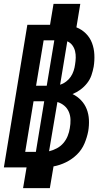

<svg xmlns="http://www.w3.org/2000/svg" viewBox="-20 -863 540 990"><path d="M99 107 117 0H0L121 -735H238L256 -843H394L374 -722Q402 -711 423 -690Q444 -669 454.5 -641Q465 -613 466.5 -581.5Q468 -550 463 -519Q459 -497 451.5 -475Q444 -453 429 -434Q414 -415 395 -401Q376 -387 354 -378Q379 -366 398 -346Q417 -326 427 -300.5Q437 -275 438.5 -246Q440 -217 435 -187Q429 -155 415.5 -123Q402 -91 377 -66.5Q352 -42 320.5 -26.5Q289 -11 256 -5L237 107ZM166 -421H221L260 -655H205ZM290 -426Q306 -431 320.5 -442Q335 -453 344.5 -467Q354 -481 359.5 -497.5Q365 -514 367 -530Q370 -548 370.5 -565.5Q371 -583 367 -599.5Q363 -616 353 -629.5Q343 -643 327 -650ZM110 -80H165L208 -341H153ZM233 -83Q254 -88 273.5 -98.5Q293 -109 307 -125.5Q321 -142 329 -162Q337 -182 340 -202Q344 -224 343.5 -245.5Q343 -267 335 -286Q327 -305 311.5 -318Q296 -331 276 -337Z"/></svg>

Font: Iosevka Curly Heavy
Style: Italic
Weight: 900
Italic angle: -9°
Monospace: yes
Designer: Belleve Invis
Foundry: Belleve Invis
Version: Version 22.1.2; ttfautohint (v1.8.4)